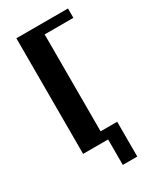

<svg xmlns="http://www.w3.org/2000/svg" viewBox="-160 -549 589 712"><g transform="rotate(-30 134.0 -193.0)"><path d="M39 -495H260V-455H137V0H39ZM122 -40H208V109H146V0H122Z"/></g></svg>

Font: Moniqa Paragraph
Style: Bold
Weight: 700
Designer: Rajesh Rajput
Foundry: Rajesh Rajput
Version: Version 1.000